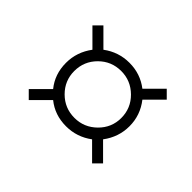

<svg xmlns="http://www.w3.org/2000/svg" viewBox="-93 -697 791 791"><g transform="rotate(-45 303.0 -301.5)"><path d="M312 -116Q249 -116 197 -155L127 -85L95 -117L165 -187Q127 -238 127 -301Q127 -367 166 -415L95 -486L127 -518L198 -447Q246 -486 312 -486Q375 -486 427 -447L498 -518L530 -486L459 -415Q497 -364 497 -301Q497 -237 459 -188L530 -117L498 -85L427 -156Q376 -116 312 -116ZM176 -301Q176 -245 216 -204.5Q256 -164 312 -164Q369 -164 409 -204.5Q449 -245 449 -301Q449 -358 409 -398Q369 -438 312 -438Q256 -438 216 -398Q176 -358 176 -301Z"/></g></svg>

Font: Nacelle Light
Style: Italic
Weight: 300
Italic angle: -12°
Designer: Sora Sagano
Foundry: Sora Sagano
Version: Version 1.000;FEAKit 1.0